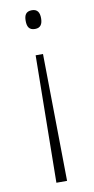

<svg xmlns="http://www.w3.org/2000/svg" viewBox="-84 -572 390 797"><g transform="rotate(-10 110.5 -173.5)"><path d="M143 -496C143 -520 134 -535 111 -535C85 -535 78 -519 78 -496C78 -471 86 -456 111 -456C134 -456 143 -471 143 -496ZM94 -348 87 188H132L125 -348Z"/></g></svg>

Font: Noto Sans Thai SemCond ExtLt
Style: Regular
Weight: 200
Width: 4
Designer: Monotype Design Team
Foundry: Monotype Imaging Inc.
Version: Version 2.002